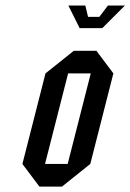

<svg xmlns="http://www.w3.org/2000/svg" viewBox="-20 -687 480 707"><path d="M125 0 62.5 -83.3 147.5 -416.7 251.7 -500H335L397.5 -416.7L312.5 -83.3L208.3 0ZM145.8 -83.3H229.2L314.2 -416.7H230.8ZM273.3 -583.3 231.7 -666.7H294.2L304.2 -625H345.8L377.5 -666.7H440L356.7 -583.3Z"/></svg>

Font: Yulong
Style: Italic
Weight: 400
Italic angle: -14.25°
Designer: GGBotNet
Foundry: f0n7.com
Version: 1.00